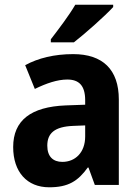

<svg xmlns="http://www.w3.org/2000/svg" viewBox="-20 -786 589 816"><path d="M461 -756V-766H300C274 -721 229 -662 196 -619V-606H294C343 -644 427 -719 461 -756ZM291 -556C211 -556 142 -539 87 -509L128 -408C177 -432 224 -448 266 -448C315 -448 342 -423 342 -360V-341L259 -338C112 -332 36 -275 36 -161C36 -55 95 10 189 10C270 10 311 -16 353 -74H356L383 0H485V-363C485 -491 416 -556 291 -556ZM292 -251 342 -253V-206C342 -138 300 -98 245 -98C206 -98 181 -120 181 -167C181 -219 211 -248 292 -251Z"/></svg>

Font: Noto Sans Myanmar UI SemiCondensed
Style: Bold
Weight: 700
Width: 4
Designer: Monotype Design Team
Foundry: Monotype Imaging Inc.
Version: Version 2.103